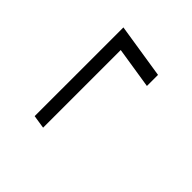

<svg xmlns="http://www.w3.org/2000/svg" viewBox="-6 -592 612 612"><g transform="rotate(-45 300.0 -286.5)"><path d="M437 -194 459 -334H109L116 -379H516L487 -194Z"/></g></svg>

Font: JetBrains Mono NL Thin
Style: Italic
Weight: 100
Italic angle: -9°
Monospace: yes
Designer: Philipp Nurullin, Konstantin Bulenkov
Foundry: JetBrains
Version: Version 2.305; ttfautohint (v1.8.4.7-5d5b)